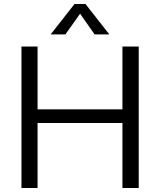

<svg xmlns="http://www.w3.org/2000/svg" viewBox="-20 -946 806 966"><path d="M596 -712H678V0H596V-327H169V0H88V-712H169V-396H596ZM309 -773H235L355 -926H410L530 -773H456L383 -877Z"/></svg>

Font: PRinguin Sans
Style: Regular
Weight: 400
Designer: Vernon Adams
Foundry: Vernon Adams
Version: ""